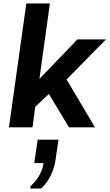

<svg xmlns="http://www.w3.org/2000/svg" viewBox="-20 -740 640 1116"><path d="M32 0 133 -720H270L209 -281L430 -511H596L367 -278L532 0H381L264 -194L185 -119L169 0ZM156 356 158 342Q191 311 210 277Q229 243 233 208H179L199 72H320L303 188Q297 234 275.5 278.5Q254 323 219 356Z"/></svg>

Font: Chivo Mono Medium SemiBold
Style: Italic
Weight: 600
Italic angle: -8.05°
Monospace: yes
Version: Version 1.008